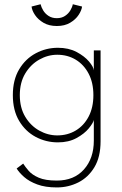

<svg xmlns="http://www.w3.org/2000/svg" viewBox="-20 -642 562 882"><path d="M241 219Q188 219 151 205.2Q114 191.5 91 171.2Q68 151 56.5 132L86.5 109.5Q96 124.5 111.8 142.8Q127.5 161 157.8 174.2Q188 187.5 241 187.5Q320 187.5 365.5 136.5Q411 85.5 411 4V-7H442V7Q442 79 413.8 126Q385.5 173 339.8 196Q294 219 241 219ZM411 0V-91Q408 -77 387.8 -52.2Q367.5 -27.5 331.5 -7.8Q295.5 12 246 12Q191.5 12 144.2 -13Q97 -38 68 -86.5Q39 -135 39 -205Q39 -275 68 -323.5Q97 -372 144.2 -397.2Q191.5 -422.5 246 -422.5Q295.5 -422.5 331.8 -403.2Q368 -384 388.8 -359.5Q409.5 -335 411 -319V-410.5H442V0ZM71 -205Q71 -147 96 -105.5Q121 -64 160.5 -42Q200 -20 243 -20Q290.5 -20 328 -42.5Q365.5 -65 387.2 -106.5Q409 -148 409 -205Q409 -262 387.2 -303.5Q365.5 -345 328 -367.8Q290.5 -390.5 243 -390.5Q200 -390.5 160.5 -368.2Q121 -346 96 -304.5Q71 -263 71 -205ZM357 -612Q355 -594.5 341.2 -573.5Q327.5 -552.5 302.2 -537.5Q277 -522.5 241 -522.5Q205.5 -522.5 180.2 -537.2Q155 -552 141 -572.8Q127 -593.5 125 -612L166.5 -622.5Q169.5 -609 178.5 -594Q187.5 -579 203.2 -568.8Q219 -558.5 241 -558.5Q263 -558.5 278.5 -568.8Q294 -579 303 -594Q312 -609 314.5 -622.5Z"/></svg>

Font: League Spartan Extralight
Style: Regular
Weight: 200
Foundry: The League of Moveable Type
Version: Version 2.300; ttfautohint (v1.8.3)